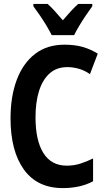

<svg xmlns="http://www.w3.org/2000/svg" viewBox="-20 -954 540 984"><path d="M302 10Q171 10 102.5 -85Q34 -180 34 -348Q34 -460 66 -545Q98 -630 159.5 -677.5Q221 -725 310 -725Q363 -725 403.5 -713.5Q444 -702 481 -679L441 -574Q414 -593 384.5 -601.5Q355 -610 325 -610Q270 -610 234 -577.5Q198 -545 180 -487.5Q162 -430 162 -353Q162 -234 202.5 -169.5Q243 -105 322 -105Q359 -105 392 -115.5Q425 -126 457 -142V-25Q424 -7 384.5 1.5Q345 10 302 10ZM245 -774Q235 -794 219 -821Q203 -848 184.5 -875Q166 -902 151 -922V-934H224Q241 -919 261 -897Q281 -875 302 -850Q325 -877 342.5 -896Q360 -915 381 -934H453V-922Q439 -903 421 -876.5Q403 -850 386.5 -822.5Q370 -795 360 -774Z"/></svg>

Font: Noto Sans Mono ExtraCondensed
Style: Bold
Weight: 700
Width: 2
Designer: Monotype Design Team
Foundry: Monotype Imaging Inc.
Version: Version 2.014